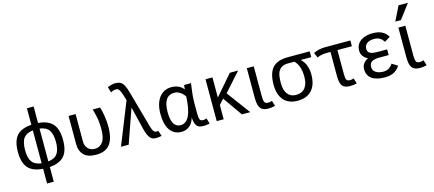

<svg xmlns="http://www.w3.org/2000/svg" viewBox="-63 -1421 5126 2269"><g transform="rotate(-15 2499.5 -286.5)"><path d="M293.9 192.9V13.2Q167 3.9 112.1 -61Q57.1 -126 57.1 -254.9Q57.1 -388.7 113.3 -452.9Q169.4 -517.1 293.9 -524.9V-727.1H376V-524.9Q496.1 -516.6 553 -452.6Q609.9 -388.7 609.9 -254.9Q609.9 -122.6 553.5 -59.3Q497.1 3.9 376 13.2V192.9ZM145 -254.9Q145 -156.7 179.4 -110.1Q213.9 -63.5 293.9 -54.2V-457Q216.8 -448.2 180.9 -402.8Q145 -357.4 145 -254.9ZM522.9 -254.9Q522.9 -347.2 490.5 -397Q458 -446.8 376 -457V-55.2Q458 -64.9 490.5 -114Q522.9 -163.1 522.9 -254.9Z M746.1 -512.2H832V-175.8Q832 -122.1 864 -89.1Q896 -56.2 947.8 -56.2Q1006.8 -56.2 1043.5 -104.5Q1080.1 -152.8 1080.1 -263.2Q1080.1 -348.1 1066.7 -411.1Q1053.2 -474.1 1041 -512.2H1130.9Q1142.6 -484.9 1155.3 -410.9Q1168 -336.9 1168 -272.9Q1168 -127.4 1114.7 -56.2Q1061.5 15.1 944.8 15.1Q843.8 15.1 794.9 -33.2Q746.1 -81.5 746.1 -172.9Z M1701.2 -64.9Q1714.4 -64.9 1724.1 -68.8L1747.1 0Q1713.4 7.8 1676.3 7.8Q1641.6 7.8 1621.1 -7.6Q1600.6 -22.9 1583.7 -58.6Q1566.9 -94.2 1554.2 -149.9L1490.2 -416L1344.2 0H1250L1456.1 -515.1Q1434.1 -592.8 1417 -631.8Q1399.9 -670.9 1370.1 -670.9Q1350.1 -670.9 1332 -665Q1314 -659.2 1303.2 -650.9L1283.2 -720.2Q1299.3 -728 1325.7 -735.6Q1352.1 -743.2 1375 -743.2Q1416.5 -743.2 1440.9 -729.7Q1465.3 -716.3 1482.9 -684.1Q1500.5 -651.9 1518.1 -586.9L1643.1 -140.1Q1655.3 -97.2 1669.7 -81.1Q1684.1 -64.9 1701.2 -64.9Z M2333 3.9Q2303.7 15.1 2255.4 15.1Q2196.3 15.1 2173.3 -16.8Q2150.4 -48.8 2147 -118.2Q2127 -48.8 2085 -16.8Q2043 15.1 1990.2 15.1Q1897.9 15.1 1849.1 -54.9Q1800.3 -125 1800.3 -254.9Q1800.3 -338.9 1825.7 -400.1Q1851.1 -461.4 1897.7 -494.1Q1944.3 -526.9 2005.4 -526.9Q2046.4 -526.9 2084.2 -512.9Q2122.1 -499 2154.3 -460Q2157.2 -500 2159.2 -512.2H2244.1Q2228.5 -402.8 2224.9 -359.9Q2221.2 -316.9 2221.2 -280.8V-148.9Q2221.2 -92.3 2231 -72.8Q2240.7 -53.2 2270 -53.2Q2291 -53.2 2313 -62ZM1999 -64Q2135.7 -64 2148.9 -376Q2123 -412.1 2090.6 -433.1Q2058.1 -454.1 2022.9 -454.1Q1888.2 -454.1 1888.2 -252Q1888.2 -64 1999 -64Z M2831.5 0H2729.5L2562.5 -237.8L2506.3 -173.8V0H2421.4V-512.2H2506.3V-266.1L2719.2 -512.2H2820.3L2619.1 -287.1Z M3133.8 3.9Q3095.7 15.1 3049.8 15.1Q2981.4 15.1 2954.1 -22.2Q2926.8 -59.6 2926.8 -147V-512.2H3011.7V-148.9Q3011.7 -97.2 3021.7 -75.2Q3031.7 -53.2 3064.9 -53.2Q3090.8 -53.2 3113.8 -62Z M3696.3 -512.2V-440.9H3567.4Q3607.4 -404.8 3626 -353.3Q3644.5 -301.8 3644.5 -244.1Q3644.5 -118.2 3583.5 -51.5Q3522.5 15.1 3409.7 15.1Q3299.3 15.1 3240.5 -51.5Q3181.6 -118.2 3181.6 -240.2Q3181.6 -379.9 3239.5 -446Q3297.4 -512.2 3427.7 -512.2ZM3411.6 -440.9Q3359.9 -440.9 3329.1 -419.9Q3298.3 -398.9 3283.9 -358.6Q3269.5 -318.4 3269.5 -236.8Q3269.5 -151.4 3305.7 -103.8Q3341.8 -56.2 3407.7 -56.2Q3481.4 -56.2 3519.5 -103.5Q3557.6 -150.9 3557.6 -238.8Q3557.6 -375 3489.7 -440.9Z M4193.4 -441.9H4016.6V-148.9Q4016.6 -97.2 4026.6 -78.6Q4036.6 -60.1 4068.4 -60.1Q4095.2 -60.1 4115.2 -68.8L4135.3 -2.9Q4100.6 7.8 4053.2 7.8Q3984.9 7.8 3958.3 -26.1Q3931.6 -60.1 3931.6 -147V-441.9H3884.3Q3815.4 -441.9 3767.6 -418L3741.2 -480Q3801.3 -512.2 3889.6 -512.2H4193.4Z M4661.1 -79.1Q4637.2 -38.1 4593.8 -11.5Q4550.3 15.1 4475.1 15.1Q4370.6 15.1 4316.4 -25.4Q4262.2 -65.9 4262.2 -140.1Q4262.2 -183.1 4285.2 -212.2Q4308.1 -241.2 4341.3 -254.9Q4308.1 -269 4285.2 -298.6Q4262.2 -328.1 4262.2 -367.2Q4262.2 -417 4287.6 -452.9Q4313 -488.8 4360.6 -507.8Q4408.2 -526.9 4467.3 -526.9Q4536.1 -526.9 4581.8 -503.9Q4627.4 -481 4654.3 -433.1L4585.4 -391.1Q4566.4 -420.9 4539.3 -439Q4512.2 -457 4467.3 -457Q4414.1 -457 4381.6 -434.1Q4349.1 -411.1 4349.1 -366.2Q4349.1 -340.8 4361.8 -326.2Q4374.5 -311.5 4399.4 -304.7Q4424.3 -297.9 4478 -297.9H4586.4V-228H4473.1Q4409.2 -228 4379.2 -208.5Q4349.1 -189 4349.1 -145Q4349.1 -102.1 4384 -78.6Q4418.9 -55.2 4475.1 -55.2Q4517.1 -55.2 4544.2 -72Q4571.3 -88.9 4592.3 -121.1Z M4988.3 3.9Q4950.2 15.1 4904.3 15.1Q4835.9 15.1 4808.6 -22.2Q4781.2 -59.6 4781.2 -147V-512.2H4866.2V-148.9Q4866.2 -97.2 4876.2 -75.2Q4886.2 -53.2 4919.4 -53.2Q4945.3 -53.2 4968.3 -62ZM4833 -589.8H4764.2L4851.1 -766.1H4966.3Z"/></g></svg>

Font: Lorenzo Sans
Style: Regular
Weight: 400
Foundry: Intel Corporation
Version: Version 1.00; ttfautohint (v1.5)